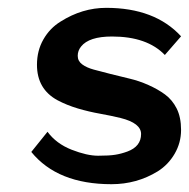

<svg xmlns="http://www.w3.org/2000/svg" viewBox="-20 -469 490 497"><path d="M388.2 -25.4Q334 7.8 268.6 7.8Q128.9 7.8 61 -75.7L103 -127.9Q125.5 -97.2 165.3 -81.5Q205.1 -65.9 233.9 -65.9Q262.7 -65.9 278.1 -68.4Q293.5 -70.8 309.6 -76.7Q345.2 -89.8 345.2 -122.1Q345.2 -150.4 292 -163.6Q268.1 -169.4 239.3 -174.6Q210.4 -179.7 181.6 -188.2Q152.8 -196.8 128.9 -209.5Q75.7 -238.3 75.7 -301.3Q75.7 -337.9 92.3 -366.9Q108.9 -396 136.7 -413.1Q192.9 -448.7 254.9 -448.7Q380.9 -448.7 448.7 -375L406.7 -326.7Q360.8 -374.5 270 -374.5Q210.4 -374.5 189.9 -348.6Q181.2 -337.9 181.2 -324.5Q181.2 -311 192.6 -302.5Q204.1 -293.9 222.9 -288.8Q241.7 -283.7 265.9 -277.6Q290 -271.5 314.9 -265.6Q339.8 -259.8 364 -249Q388.2 -238.3 407 -224.6Q425.8 -210.9 437.3 -188.2Q448.7 -165.5 448.7 -132.6Q448.7 -99.6 432.1 -71Q415.5 -42.5 388.2 -25.4Z"/></svg>

Font: Rachana
Style: Bold
Weight: 700
Designer: Hussain KH
Foundry: Hussain KH, Rajeesh K Nambiar, Santhosh Thottingal, Swathanthra Malayalam Computing (http://smc.org.in)
Version: Version 7.0.0+20221109